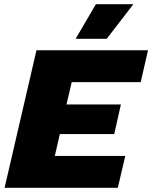

<svg xmlns="http://www.w3.org/2000/svg" viewBox="-20 -901 730 921"><path d="M440 -881H620L492 -715H343ZM2 0 155 -660H690L655 -507H324L299 -400H560L528 -258H267L243 -153H581L545 0Z"/></svg>

Font: Elaine Sans ExtraBold
Style: Italic
Weight: 800
Italic angle: -13°
Designer: Wei Huang
Foundry: Wei Huang
Version: Version 2.001;December 24, 2019;FontCreator 12.0.0.2547 64-b